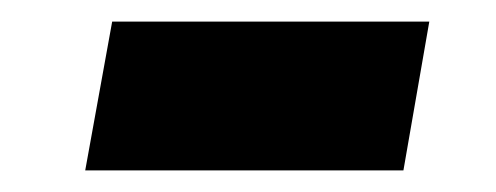

<svg xmlns="http://www.w3.org/2000/svg" viewBox="-20 -397 460 178"><path d="M59 -239H354L378 -377H84Z"/></svg>

Font: Fixel Text 20240404 ExtraBold
Style: Italic
Weight: 800
Width: 4
Italic angle: -10°
Designer: AlfaBravo + MacPaw
Foundry: Kyrylo Tkachov, Marchela Mozhyna, Serhii Makarenko, Maria Weinstein, Zakhar Kryvoshyya
Version: Version 1.211;Glyphs 3.2 (3225)